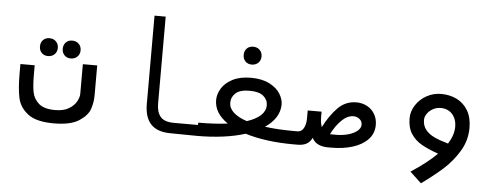

<svg xmlns="http://www.w3.org/2000/svg" viewBox="-55 -876 3110 1199"><g transform="rotate(5 1500.0 -276.0)"><path d="M60.5 -291V-351H150V-289.5Q150 -224.5 158 -182.8Q166 -141 199 -112.2Q232 -83.5 301 -83.5Q355 -83.5 388 -104Q421 -124.5 435 -151Q449 -177.5 449 -197V-384H539V-197Q539 -153.5 525.2 -111.5Q511.5 -69.5 458.5 -34.8Q405.5 0 300 0Q190 0 138 -39.8Q86 -79.5 73.2 -138Q60.5 -196.5 60.5 -291ZM172.5 -471.5Q172.5 -496.5 187.8 -512Q203 -527.5 227.5 -527.5Q252.5 -527.5 268.5 -511.8Q284.5 -496 284.5 -471.5Q284.5 -447 268.5 -431.2Q252.5 -415.5 227.5 -415.5Q203 -415.5 187.8 -431Q172.5 -446.5 172.5 -471.5ZM315.5 -469Q315.5 -494 330.8 -509.5Q346 -525 370.5 -525Q395.5 -525 411.5 -509.2Q427.5 -493.5 427.5 -469Q427.5 -444.5 411.5 -428.8Q395.5 -413 370.5 -413Q346 -413 330.8 -428.5Q315.5 -444 315.5 -469Z M868.5 -172V-725H938.5V-180Q938.5 -126.5 963 -97.5Q987.5 -68.5 1048 -68.5H1201.5V0L1030.5 -2Q948.5 -2.5 908.5 -45Q868.5 -87.5 868.5 -172Z M1383 -93.5Q1297.5 -152 1297.5 -233.5Q1297.5 -270.5 1319.5 -306.8Q1341.5 -343 1387.8 -367Q1434 -391 1503 -391Q1572 -391 1618.8 -367Q1665.5 -343 1687.2 -307.2Q1709 -271.5 1707.5 -236Q1705.5 -194 1682 -158.2Q1658.5 -122.5 1616 -94Q1695 -83 1801.5 -83V0Q1716 0 1639.2 -10.2Q1562.5 -20.5 1499.5 -40Q1437 -20 1360.2 -10Q1283.5 0 1198.5 0V-83Q1303 -83 1383 -93.5ZM1500 -119Q1556.5 -137.5 1586 -165Q1615.5 -192.5 1615.5 -228.5Q1615.5 -263 1587.8 -286.2Q1560 -309.5 1501.5 -309.5Q1441.5 -309.5 1414.2 -285.2Q1387 -261 1387 -224.5Q1387 -190.5 1416 -163.8Q1445 -137 1500 -119ZM1444.5 -529.5Q1444.5 -554.5 1459.8 -570Q1475 -585.5 1499.5 -585.5Q1524.5 -585.5 1540.5 -569.8Q1556.5 -554 1556.5 -529.5Q1556.5 -505 1540.5 -489.2Q1524.5 -473.5 1499.5 -473.5Q1475 -473.5 1459.8 -489Q1444.5 -504.5 1444.5 -529.5Z M1799 -83H1821.5Q1846 -83 1859.5 -107.8Q1873 -132.5 1873 -168.5V-218.5H1960V-184Q1960 -147 1970 -123Q2006.5 -195.5 2055 -245.5Q2103.5 -295.5 2172.5 -295.5Q2208 -295.5 2238.2 -279.8Q2268.5 -264 2286.5 -234.2Q2304.5 -204.5 2304.5 -165Q2304.5 -111.5 2268.8 -74.2Q2233 -37 2173.5 -18.5Q2114 0 2042.5 0H2016.5Q1984.5 0 1958.8 -11.8Q1933 -23.5 1919 -51Q1905.5 -23 1883.2 -11.5Q1861 0 1829 0H1799ZM2062 -82.5Q2104.5 -82.5 2139.8 -92.8Q2175 -103 2195.5 -120.5Q2216 -138 2216 -159Q2216 -180.5 2199.5 -194Q2183 -207.5 2162 -207.5Q2123 -207.5 2087 -172Q2051 -136.5 2024.5 -83Z M2695 -394Q2748.5 -394 2792.5 -372.5Q2836.5 -351 2862.8 -307Q2889 -263 2889 -197.5Q2889 -119 2848 -51.2Q2807 16.5 2750.8 66.8Q2694.5 117 2617 173L2545.5 106Q2646 41 2707.5 -20.5Q2644 -43 2602.5 -66.5Q2561 -90 2536 -128.5Q2511 -167 2511 -225Q2511 -269.5 2536.5 -308.5Q2562 -347.5 2604.2 -370.8Q2646.5 -394 2695 -394ZM2764 -89Q2799.5 -145.5 2799.5 -196.5Q2799.5 -231 2786.2 -256Q2773 -281 2750.5 -293.8Q2728 -306.5 2700 -306.5Q2673.5 -306.5 2650.8 -294Q2628 -281.5 2614.8 -262.2Q2601.5 -243 2601.5 -223Q2601.5 -186.5 2622 -161.2Q2642.5 -136 2677.2 -119.8Q2712 -103.5 2764 -89Z"/></g></svg>

Font: JuliaMono Medium
Style: Italic
Weight: 500
Italic angle: -9°
Monospace: yes
Designer: cormullion
Foundry: corm
Version: Version 0.054; ttfautohint (v1.8.4)